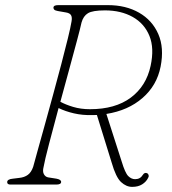

<svg xmlns="http://www.w3.org/2000/svg" viewBox="-20 -720 671 749"><path d="M557.5 -25.5Q550 -10.5 534.5 -0.8Q519 9 495.5 9Q472.5 9 452.2 -9.8Q432 -28.5 415.5 -86L358 -271.5Q349.5 -271 340.5 -271Q302 -270 268.5 -277.8Q235 -285.5 208.5 -298.5Q188 -222 171.2 -158.2Q154.5 -94.5 150 -68.5Q145.5 -51 151.2 -40.5Q157 -30 168 -28L200 -23Q218.5 -19.5 218.5 -10.5Q218.5 0 199.5 0H21Q8 0 8 -9.5Q8 -21 30.5 -23L55 -26Q75 -28 88.5 -37.8Q102 -47.5 109.5 -69.5Q115 -90 127 -133.2Q139 -176.5 154.8 -233Q170.5 -289.5 187.2 -350.8Q204 -412 219 -469.2Q234 -526.5 244.8 -570.5Q255.5 -614.5 259 -636Q262 -652 257.2 -660.5Q252.5 -669 237 -671.5L205.5 -677Q195 -679 191.8 -682.2Q188.5 -685.5 188.5 -690Q188.5 -700 207 -700H401Q471 -700 522.5 -670.5Q574 -641 597.5 -587.2Q621 -533.5 606.5 -460Q592 -386.5 536 -337.8Q480 -289 395 -275.5L454.5 -90.5Q468 -45.5 480.2 -33.2Q492.5 -21 507 -21Q527 -21 537 -37.5Q544 -49 554.5 -44Q558.5 -42 559.8 -36.2Q561 -30.5 557.5 -25.5ZM298 -632Q293 -609 280 -560.5Q267 -512 250 -449.5Q233 -387 215.5 -323Q235.5 -312 265.2 -303Q295 -294 331 -294Q429.5 -294 490 -339Q550.5 -384 567.5 -463Q582.5 -531.5 563 -579.8Q543.5 -628 497.8 -653.8Q452 -679.5 389.5 -679.5Q341.5 -679.5 323.2 -668.5Q305 -657.5 298 -632Z"/></svg>

Font: Fraunces 9pt S050 Thin
Style: Italic
Weight: 100
Italic angle: -16°
Version: Version 1.000; ttfautohint (v1.8.3)